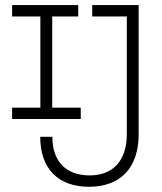

<svg xmlns="http://www.w3.org/2000/svg" viewBox="-20 -713 626 743"><path d="M324.7 9.8C446.8 9.8 516.6 -64.5 516.6 -193.4V-693.4H336.9V-649.4H470.7V-193.4C470.7 -92.3 418 -34.2 327.1 -34.2C235.4 -34.2 182.6 -88.4 182.6 -183.6H135.7C135.7 -60.5 204.6 9.8 324.7 9.8ZM26.9 -252.4H292.5V-296.4H182.1V-649.4H282.7V-693.4H26.9V-649.4H136.2V-296.4H26.9Z"/></svg>

Font: Cascadia Mono PL ExtraLight
Style: Regular
Weight: 200
Monospace: yes
Designer: Aaron Bell
Foundry: Saja Typeworks
Version: Version 2404.023